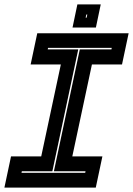

<svg xmlns="http://www.w3.org/2000/svg" viewBox="-37 -851 604 871"><path d="M-17 0 13 -141.5H150L239 -558.5H102L132 -700H546.5L516.5 -558.5H380L291 -141.5H427.5L397.5 0ZM60.5 -67H349.5L351 -74H207.5L325 -627H468.5L470 -634H181L179.5 -627H318L200.5 -74H62ZM292 -726 314 -831H420L398 -726ZM351.5 -771H356L359 -785H354.5Z"/></svg>

Font: Tourney Thin ExtraBold
Style: Italic
Weight: 800
Italic angle: -12°
Version: Version 1.015